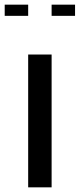

<svg xmlns="http://www.w3.org/2000/svg" viewBox="-34 -804 342 824"><path d="M86.9 -570H187.5V0H86.9ZM-13.8 -784H86.9V-736H-13.8ZM187.5 -784H288.1V-736H187.5Z"/></svg>

Font: Facade Sud
Style: Regular
Weight: 100
Designer: Éléonore Fines
Foundry: Velvetyne Type Foundry
Version: Version 1.001;Glyphs 3.2 (3202)